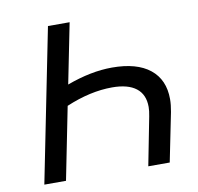

<svg xmlns="http://www.w3.org/2000/svg" viewBox="-78 -782 893 864"><g transform="rotate(-10 368.0 -350.0)"><path d="M680 -281Q680 -255 674 -223L629 0H531L574 -220Q579 -245 579 -263Q579 -320 541.5 -349Q504 -378 432 -378Q332 -378 221 -331L155 0H56L196 -700H295L240 -425Q351 -466 447 -466Q560 -466 620 -418Q680 -370 680 -281Z"/></g></svg>

Font: Montserrat Alternates Medium
Style: Italic
Weight: 500
Italic angle: -11.3°
Designer: Julieta Ulanovsky
Foundry: Julieta Ulanovsky
Version: Version 7.200